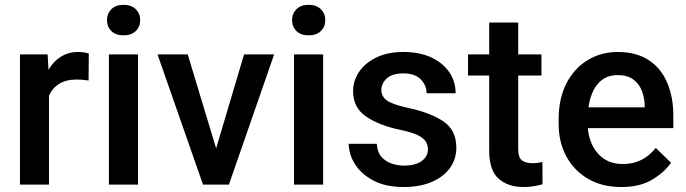

<svg xmlns="http://www.w3.org/2000/svg" viewBox="-20 -749 2783 779"><path d="M340.3 -531.7 339.4 -422.4Q315.9 -426.3 291.5 -426.3Q247.6 -426.3 219.7 -408.7Q191.9 -391.1 178.7 -360.4V0H61V-528.3H173.3L176.8 -465.8Q196.3 -499.5 226.8 -518.8Q257.3 -538.1 298.3 -538.1Q309.1 -538.1 321.5 -536.1Q334 -534.2 340.3 -531.7Z M414.1 -667Q414.1 -693.8 431.9 -711.7Q449.7 -729.5 481.4 -729.5Q512.7 -729.5 530.8 -711.7Q548.8 -693.8 548.8 -667Q548.8 -640.6 530.8 -623Q512.7 -605.5 481.4 -605.5Q449.7 -605.5 431.9 -623Q414.1 -640.6 414.1 -667ZM540 -528.3V0H421.9V-528.3Z M741.7 -528.3 856.9 -147 970.2 -528.3H1092.3L908.7 0H803.7L619.1 -528.3Z M1165 -667Q1165 -693.8 1182.9 -711.7Q1200.7 -729.5 1232.4 -729.5Q1263.7 -729.5 1281.7 -711.7Q1299.8 -693.8 1299.8 -667Q1299.8 -640.6 1281.7 -623Q1263.7 -605.5 1232.4 -605.5Q1200.7 -605.5 1182.9 -623Q1165 -640.6 1165 -667ZM1291 -528.3V0H1172.9V-528.3Z M1716.3 -143.1Q1716.3 -160.6 1707.5 -174.8Q1698.7 -189 1674.1 -200.9Q1649.4 -212.9 1601.6 -222.7Q1517.1 -240.7 1464.8 -276.6Q1412.6 -312.5 1412.6 -378.9Q1412.6 -421.9 1437.3 -458Q1461.9 -494.1 1507.6 -516.1Q1553.2 -538.1 1616.2 -538.1Q1682.6 -538.1 1730 -515.9Q1777.3 -493.7 1803 -455.8Q1828.6 -418 1828.6 -370.6H1710.9Q1710.9 -402.3 1687.3 -426.8Q1663.6 -451.2 1616.2 -451.2Q1571.3 -451.2 1549.3 -430.9Q1527.3 -410.6 1527.3 -383.8Q1527.3 -357.4 1549.8 -341.3Q1572.3 -325.2 1636.7 -311Q1727.5 -291.5 1779.5 -256.1Q1831.5 -220.7 1831.5 -149.4Q1831.5 -103 1805.2 -66.9Q1778.8 -30.8 1730.7 -10.5Q1682.6 9.8 1617.7 9.8Q1545.4 9.8 1495.8 -16.1Q1446.3 -42 1420.7 -82.3Q1395 -122.6 1395 -165.5H1508.8Q1510.7 -132.8 1527.1 -113.5Q1543.5 -94.2 1568.1 -85.7Q1592.8 -77.1 1619.1 -77.1Q1666.5 -77.1 1691.4 -95.9Q1716.3 -114.7 1716.3 -143.1Z M2176.8 -528.3V-442.4H2082.5V-146Q2082.5 -108.9 2098.1 -97.9Q2113.8 -86.9 2139.2 -86.9Q2151.4 -86.9 2162.6 -88.4Q2173.8 -89.8 2180.7 -91.3L2181.2 -1.5Q2166.5 2.9 2147.2 6.3Q2127.9 9.8 2103 9.8Q2042 9.8 2003.4 -23.7Q1964.8 -57.1 1964.8 -138.7V-442.4H1878.9V-528.3H1964.8V-657.7H2082.5V-528.3Z M2500.5 9.8Q2422.4 9.8 2365.2 -23.9Q2308.1 -57.6 2277.3 -115.5Q2246.6 -173.3 2246.6 -246.1V-265.6Q2246.6 -348.6 2277.8 -409.9Q2309.1 -471.2 2363.5 -504.6Q2418 -538.1 2486.3 -538.1Q2562 -538.1 2612.1 -505.1Q2662.1 -472.2 2687 -413.8Q2711.9 -355.5 2711.9 -279.3V-229H2365.2Q2370.1 -166 2407.2 -124.8Q2444.3 -83.5 2507.3 -83.5Q2549.8 -83.5 2583 -100.6Q2616.2 -117.7 2640.6 -148.9L2702.6 -88.9Q2677.2 -51.3 2627.4 -20.8Q2577.6 9.8 2500.5 9.8ZM2485.8 -444.3Q2436 -444.3 2406 -409.4Q2376 -374.5 2367.7 -313.5H2595.7V-322.8Q2594.7 -354.5 2583.5 -382.3Q2572.3 -410.2 2548.6 -427.2Q2524.9 -444.3 2485.8 -444.3Z"/></svg>

Font: Vazirmatn UI Medium
Style: Regular
Weight: 500
Designer: Saber Rastikerdar
Foundry: Saber Rastikerdar
Version: Version 33.003